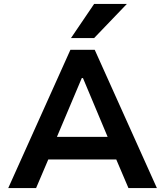

<svg xmlns="http://www.w3.org/2000/svg" viewBox="-20 -959 842 979"><path d="M22 0 339 -705H463L780 0H635L551 -197L611 -146H189L248 -197L164 0ZM397 -561 258 -232 233 -261H567L541 -232L403 -561ZM342 -765 460 -939H627L460 -765Z"/></svg>

Font: Nunito Sans 6pt
Style: Bold
Weight: 700
Version: Version 3.101;gftools[0.9.27]